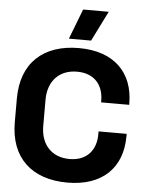

<svg xmlns="http://www.w3.org/2000/svg" viewBox="-61 -973 789 1038"><g transform="rotate(5 333.0 -454.0)"><path d="M343.5 15C533.5 15 640.5 -91 640.5 -262.5V-275.5H488V-259C488 -177 441 -113 344.5 -113C247.5 -113 187.5 -178 187.5 -278.5V-421.5C187.5 -522 247.5 -587 344.5 -587C441 -587 488 -524.5 488 -441.5V-433H640.5V-438C640.5 -609 533.5 -715 343.5 -715C150.5 -715 32.5 -607.5 32.5 -414.5V-285.5C32.5 -92.5 150.5 15 343.5 15ZM347.5 -924.5 284.5 -761H405L486.5 -924.5Z"/></g></svg>

Font: MCL Standard Bold
Style: Regular
Weight: 700
Designer: Květoslav Bartoš
Foundry: Florian Karsten
Version: Version 1.001;Glyphs 3.2.3 (3260)